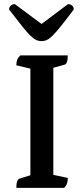

<svg xmlns="http://www.w3.org/2000/svg" viewBox="-20 -909 405 929"><path d="M59 0Q59 -40 75 -45L127 -61V-577L59 -593Q59 -608 63 -619Q67 -630 79 -641H308Q308 -600 292 -596L238 -581V-63L308 -48Q308 -33 304.5 -22Q301 -11 290 0ZM181 -710Q167 -710 154.5 -716Q142 -722 126 -737.5Q110 -753 86 -783.5Q62 -814 24 -863Q24 -874 32 -881.5Q40 -889 52 -889L181 -793L309 -889Q322 -889 329.5 -881.5Q337 -874 337 -863Q300 -814 275.5 -783.5Q251 -753 235.5 -737.5Q220 -722 207.5 -716Q195 -710 181 -710Z"/></svg>

Font: Petrona SemiBold
Style: Regular
Weight: 600
Designer: Ringo R. Seeber
Foundry: Ringo R. Seeber
Version: Version 2.001; ttfautohint (v1.8.3)